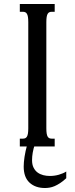

<svg xmlns="http://www.w3.org/2000/svg" viewBox="-20 -736 375 965"><path d="M122.1 -624.5Q122.1 -640.6 120.4 -650.9Q118.7 -661.1 115.2 -666.7Q111.8 -672.4 106.7 -674.6Q101.6 -676.8 94.2 -676.8H79.6V-715.8H254.9V-676.8H240.7Q233.4 -676.8 228.3 -674.6Q223.1 -672.4 219.7 -666.7Q216.3 -661.1 214.6 -650.9Q212.9 -640.6 212.9 -624.5V-91.3Q212.9 -75.2 214.6 -64.9Q216.3 -54.7 219.7 -49.1Q223.1 -43.5 228.3 -41.3Q233.4 -39.1 240.7 -39.1H254.9V0H79.6V-39.1H94.2Q101.6 -39.1 106.7 -41.3Q111.8 -43.5 115.2 -49.1Q118.7 -54.7 120.4 -64.9Q122.1 -75.2 122.1 -91.3ZM117.2 -10.7H155.3Q147.9 11.2 144.5 31Q141.1 50.8 141.1 69.3Q141.1 91.3 148.7 106.4Q156.2 121.6 168.7 130.9Q181.2 140.1 197.3 144.3Q213.4 148.4 230.5 148.4Q253.9 148.4 275.9 142.1Q297.9 135.7 313 126V159.7Q296.9 174.8 282.2 184.3Q267.6 193.8 254.4 199.5Q241.2 205.1 229 207Q216.8 209 206.1 209Q157.7 209 128.4 181.9Q99.1 154.8 99.1 101.1Q99.1 80.1 103.3 52.2Q107.4 24.4 117.2 -10.7Z"/></svg>

Font: Arian Grqi
Style: Regular
Weight: 400
Designer: Ruben Hakobyan (Tarumian)
Foundry: Ruben Hakobyan (Tarumian)
Version: Version 1.003